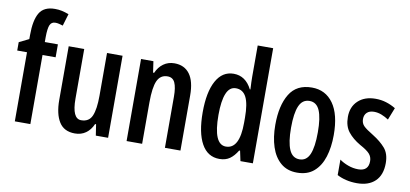

<svg xmlns="http://www.w3.org/2000/svg" viewBox="-71 -1001 2667 1248"><g transform="rotate(10 1262.0 -377.5)"><path d="M261.7 -456.1H175.3V0H72.8V-456.1H8.3V-511.2L72.8 -543V-569.3Q72.8 -667 101.6 -716.1Q130.4 -765.1 203.6 -765.1Q228.5 -765.1 249.3 -760.5Q270 -755.9 295.4 -746.6L271.5 -667Q257.8 -671.4 245.6 -674.3Q233.4 -677.2 221.7 -677.2Q195.8 -677.2 185.8 -654.5Q175.8 -631.8 175.3 -575.2V-541.5H261.7Z M688.5 -541.5V0H607.4L596.2 -73.2H589.8Q572.3 -33.2 542 -11.7Q511.7 9.8 470.2 9.8Q398.4 9.8 365.7 -42.7Q333 -95.2 333 -187V-541.5H435.5V-213.9Q435.5 -82 495.6 -82Q547.9 -82 566.9 -126.5Q585.9 -170.9 585.9 -258.8V-541.5Z M1029.8 -551.8Q1095.7 -551.8 1130.9 -504.4Q1166 -457 1166 -363.8V0H1063.5V-337.4Q1063.5 -398.4 1049.3 -429.4Q1035.2 -460.4 1000.5 -460.4Q953.6 -460.4 933.3 -416.7Q913.1 -373 913.1 -272.9V0H810.5V-541.5H892.1L902.8 -467.8H909.7Q926.8 -507.3 957.8 -529.5Q988.8 -551.8 1029.8 -551.8Z M1424.3 9.8Q1346.2 9.8 1305.7 -63.2Q1265.1 -136.2 1265.1 -270.5Q1265.1 -404.3 1305.7 -478Q1346.2 -551.8 1420.9 -551.8Q1499.5 -551.8 1541 -470.2H1544.9Q1543.5 -497.1 1542.7 -517.3Q1542 -537.6 1542 -553.7V-759.8H1644V0H1562L1547.9 -66.4H1542Q1519.5 -28.8 1491.9 -9.5Q1464.4 9.8 1424.3 9.8ZM1451.7 -76.7Q1542 -76.7 1542 -249.5V-283.2Q1542 -374.5 1520 -418Q1498 -461.4 1451.2 -461.4Q1409.2 -461.4 1389.2 -412.8Q1369.1 -364.3 1369.1 -271Q1369.1 -76.7 1451.7 -76.7Z M2129.9 -272Q2129.9 -191.4 2109.9 -127.7Q2089.8 -64 2047.1 -27.1Q2004.4 9.8 1936 9.8Q1871.1 9.8 1828.4 -26.9Q1785.6 -63.5 1764.9 -127Q1744.1 -190.4 1744.1 -272Q1744.1 -399.9 1790.3 -475.8Q1836.4 -551.8 1937.5 -551.8Q2027.3 -551.8 2078.6 -480Q2129.9 -408.2 2129.9 -272ZM1848.1 -271Q1848.1 -175.8 1869.4 -127Q1890.6 -78.1 1937.5 -78.1Q1983.4 -78.1 2004.2 -126.2Q2024.9 -174.3 2024.9 -272Q2024.9 -367.2 2004.2 -415.3Q1983.4 -463.4 1937 -463.4Q1890.1 -463.4 1869.1 -415.5Q1848.1 -367.7 1848.1 -271Z M2494.6 -150.9Q2494.6 -72.8 2451.7 -31.5Q2408.7 9.8 2332 9.8Q2293.5 9.8 2260 1.7Q2226.6 -6.3 2200.2 -20.5V-122.6Q2224.1 -105 2257.3 -92.8Q2290.5 -80.6 2324.7 -80.6Q2392.1 -80.6 2392.1 -146Q2392.1 -173.3 2375.2 -193.1Q2358.4 -212.9 2309.6 -239.3Q2259.3 -268.6 2229.5 -306.2Q2199.7 -343.8 2199.7 -404.3Q2199.7 -471.7 2242.7 -511.7Q2285.6 -551.8 2357.9 -551.8Q2394.5 -551.8 2427.2 -541.7Q2460 -531.7 2490.7 -513.2L2459 -432.6Q2437 -447.3 2412.4 -457Q2387.7 -466.8 2362.3 -466.8Q2332 -466.8 2315.4 -450.9Q2298.8 -435.1 2298.8 -408.2Q2298.8 -380.9 2315.9 -363.3Q2333 -345.7 2381.8 -316.4Q2431.6 -285.6 2463.1 -249.5Q2494.6 -213.4 2494.6 -150.9Z"/></g></svg>

Font: Open Sans Condensed SemiBold
Style: Regular
Weight: 600
Width: 3
Designer: Monotype Design Team
Foundry: Monotype Imaging Inc.
Version: Version 3.000; ttfautohint (v1.8.4)